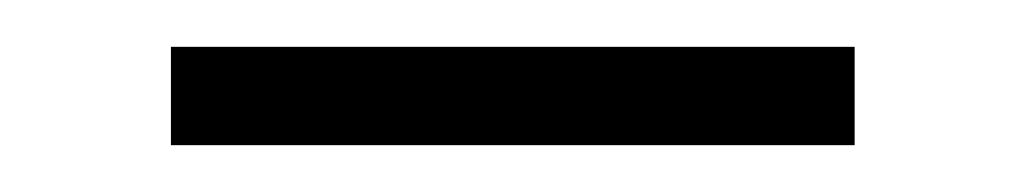

<svg xmlns="http://www.w3.org/2000/svg" viewBox="-20 -298 439 82"><path d="M53 -278V-236H345V-278Z"/></svg>

Font: Arima Koshi Light
Style: Regular
Weight: 300
Designer: Joana Correia and Natanael Gama
Foundry: NDISCOVER
Version: Version 1.019;PS 001.019;hotconv 1.0.88;makeotf.lib2.5.64775